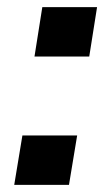

<svg xmlns="http://www.w3.org/2000/svg" viewBox="-20 -520 313 540"><path d="M77 -361 99 -500H253L231 -361ZM20 0 43 -139H197L174 0Z"/></svg>

Font: Nunito Sans 7pt SemiCondensed
Style: Bold Italic
Weight: 700
Width: 4
Italic angle: -9°
Designer: Vernon Adams
Foundry: Vernon Adams
Version: Version 3.101;gftools[0.9.27]